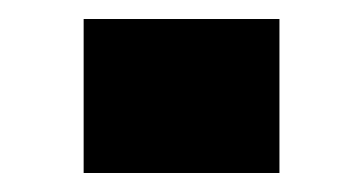

<svg xmlns="http://www.w3.org/2000/svg" viewBox="-20 -401 383 202"><path d="M68 -219V-381H274V-219Z"/></svg>

Font: Saira SemiExpanded ExtraBold
Style: Regular
Weight: 800
Width: 6
Designer: Hector Gatti with collaboration of the Omnibus-Type team
Foundry: Omnibus-Type
Version: Version 1.101